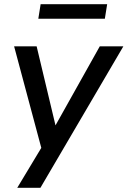

<svg xmlns="http://www.w3.org/2000/svg" viewBox="-20 -712 606 912"><path d="M62 180 189 -31 183 16 47 -492H154L249 -94H231L454 -492H566L172 180ZM162 -623 173 -692H489L478 -623Z"/></svg>

Font: Nunito Sans 10pt SemiBold
Style: Italic
Weight: 600
Italic angle: -9°
Designer: Vernon Adams
Foundry: Vernon Adams
Version: Version 3.101;gftools[0.9.27]